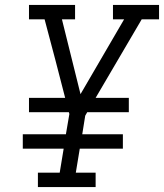

<svg xmlns="http://www.w3.org/2000/svg" viewBox="-20 -755 662 775"><path d="M133 0V-58H221L237 -155H72V-213H246L260 -295L258 -302H97V-360H243L204 -511L160 -677H97V-735H283V-677H230L305 -375L481 -677H436V-735H622V-677H552L366 -360H500V-302H332L324 -288L312 -213H476V-155H302L286 -58H366V0Z"/></svg>

Font: Iosevka Slab Light Extended
Style: Italic
Weight: 300
Width: 7
Italic angle: -9°
Monospace: yes
Designer: Belleve Invis
Foundry: Belleve Invis
Version: Version 11.1.0; ttfautohint (v1.8.3)